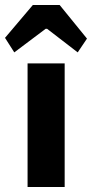

<svg xmlns="http://www.w3.org/2000/svg" viewBox="-65 -746 367 766"><path d="M282 -592 245 -537 123 -631H117L-8 -537L-45 -595L66 -726H173ZM193 0H45V-493H193Z"/></svg>

Font: exo2condensed_b
Style: Bold
Weight: 700
Width: 3
Designer: Natanael Gama
Version: Version 1.001;PS 001.001;hotconv 1.0.70;makeotf.lib2.5.58329